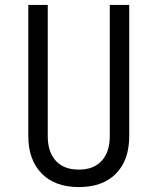

<svg xmlns="http://www.w3.org/2000/svg" viewBox="-20 -750 640 780"><path d="M95 -197V-730H174V-197Q174 -133 206.5 -97Q239 -61 300 -61Q361 -61 393.5 -97Q426 -133 426 -197V-730H505V-197Q505 -100 451.5 -45Q398 10 300 10Q203 10 149 -45.5Q95 -101 95 -197Z"/></svg>

Font: JetBrains Mono Semi Light
Style: Regular
Weight: 350
Monospace: yes
Designer: Philipp Nurullin, Konstantin Bulenkov
Foundry: JetBrains
Version: 2.002